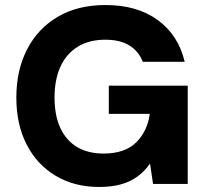

<svg xmlns="http://www.w3.org/2000/svg" viewBox="-20 -732 823 764"><path d="M375 12Q276 12 201.5 -32.5Q127 -77 86 -157Q45 -237 45 -344Q45 -452 87.5 -535Q130 -618 209.5 -665Q289 -712 400 -712Q526 -712 608 -652Q690 -592 715 -486H548Q532 -528 495 -551Q458 -574 399 -574Q334 -574 288.5 -545.5Q243 -517 220 -465.5Q197 -414 197 -344Q197 -272 220.5 -222Q244 -172 287.5 -146.5Q331 -121 392 -121Q478 -121 522.5 -166Q567 -211 576 -279H413V-391H727V0H589L577 -81Q556 -51 527.5 -30Q499 -9 461.5 1.5Q424 12 375 12Z"/></svg>

Font: DM Sans 17pt Black
Style: Regular
Weight: 900
Version: Version 4.004;gftools[0.9.30]